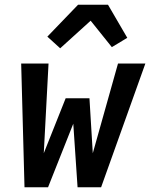

<svg xmlns="http://www.w3.org/2000/svg" viewBox="-20 -787 640 807"><path d="M182 0H83L69 -520H184L164 -143L256 -374H356L370 -143L476 -520H591L405 0H306L288 -267ZM233 -584 179 -633 308 -767H434L515 -628L450 -589L361 -700Z"/></svg>

Font: Iosevka Extended Oblique
Style: Bold
Weight: 700
Width: 7
Italic angle: -9°
Monospace: yes
Designer: Belleve Invis
Foundry: Belleve Invis
Version: Version 32.5.0; ttfautohint (v1.8.4)